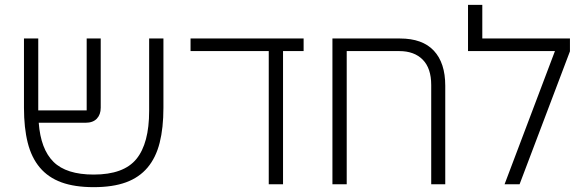

<svg xmlns="http://www.w3.org/2000/svg" viewBox="-20 -761 2400 793"><path d="M367 12Q288 12 233.5 -8Q179 -28 144.5 -69Q110 -110 94.5 -171.5Q79 -233 79 -316V-602H138V-305H338V-602H396V-316Q396 -288 380 -271Q364 -254 333 -254H140Q148 -145 201 -92.5Q254 -40 367 -40Q491 -40 543.5 -104.5Q596 -169 596 -303V-602H655V-316Q655 -233 639.5 -171.5Q624 -110 589.5 -69Q555 -28 500.5 -8Q446 12 367 12Z M1090 -550H767V-602H1234V-550H1149V0H1090Z M1353 -602H1632Q1725 -602 1772 -551.5Q1819 -501 1819 -407V0H1761V-410Q1761 -479 1726 -514.5Q1691 -550 1629 -550H1412V0H1353Z M2272 -550H1913V-741H1972V-602H2334V-549L2126 0H2064Z"/></svg>

Font: IBM Plex Sans Hebrew Light
Style: Regular
Weight: 300
Designer: Mike Abbink, Paul van der Laan, Pieter van Rosmalen, Yanek Iontef
Foundry: Bold Monday
Version: Version 1.2